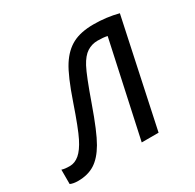

<svg xmlns="http://www.w3.org/2000/svg" viewBox="-171 -675 833 819"><g transform="rotate(-30 245.5 -266.0)"><path d="M-7.8 6.8Q-30.8 6.8 -45.9 0V-70.8Q-32.2 -65.9 -6.8 -65.9Q18.6 -65.9 40.5 -84.5Q62.5 -103 83.5 -144.8Q104.5 -186.5 141.6 -294.9Q178.7 -403.3 208.5 -450Q238.3 -496.6 278.8 -517.8Q319.3 -539.1 382.3 -539.1Q445.3 -539.1 503.9 -523.9L392.1 0H309.1L410.2 -465.8Q391.1 -470.2 362.8 -470.2Q334.5 -470.2 311 -455.3Q287.6 -440.4 267.8 -403.3Q248 -366.2 207 -250Q166 -133.8 137.7 -85.2Q109.4 -36.6 75.2 -14.9Q41 6.8 -7.8 6.8Z"/></g></svg>

Font: OpenSans-Italic
Style: Italic
Weight: 400
Italic angle: -12°
Foundry: Ascender Corporation
Version: Version 1.10